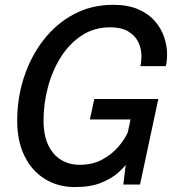

<svg xmlns="http://www.w3.org/2000/svg" viewBox="-20 -767 728 798"><path d="M291 10.5Q221 10.5 166.8 -23Q112.5 -56.5 82 -118.2Q51.5 -180 51.5 -265.5Q51.5 -360.5 80 -447Q108.5 -533.5 161.2 -601.2Q214 -669 287.2 -708Q360.5 -747 450 -747Q511.5 -747 554.2 -728.5Q597 -710 623.5 -679.5Q650 -649 662.2 -612.8Q674.5 -576.5 674.5 -541Q674.5 -529.5 673 -514.8Q671.5 -500 669 -492H563.5Q565.5 -499 566.8 -511.8Q568 -524.5 568 -533Q568 -564.5 554.8 -592Q541.5 -619.5 512.8 -636.5Q484 -653.5 438 -653.5Q371.5 -653.5 320 -619.8Q268.5 -586 233 -529.8Q197.5 -473.5 179.2 -404.8Q161 -336 161 -266.5Q161 -205 180.5 -164Q200 -123 234 -102.5Q268 -82 311 -82Q365.5 -82 406.2 -104.5Q447 -127 473.5 -158.8Q500 -190.5 511.5 -218L522.5 -270.5H353.5L372 -355.5H638L562 0H492.5L502.5 -82Q495 -71 470.5 -48.8Q446 -26.5 402 -8Q358 10.5 291 10.5Z"/></svg>

Font: Epilogue Medium
Style: Italic
Weight: 500
Italic angle: -12°
Designer: Tyler Finck
Foundry: Etcetera Type Co
Version: Version 2.112